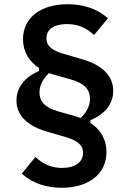

<svg xmlns="http://www.w3.org/2000/svg" viewBox="-20 -730 614 909"><path d="M484 -10C484 -72 455 -117 408 -148V-161C481 -191 516 -241 516 -300C516 -362 476 -420 364 -451L292 -472C230 -489 200 -509 200 -548C200 -594 239 -616 297 -616C353 -616 391 -596 425 -564L491 -643C436 -693 367 -710 300 -710C176 -710 89 -649 89 -544C89 -483 119 -438 165 -408V-394C93 -363 58 -313 58 -254C58 -193 97 -136 209 -105L281 -84C343 -67 373 -46 373 -6C373 39 334 65 274 65C223 65 182 46 148 13L83 92C137 141 206 159 273 159C398 159 484 95 484 -10ZM406 -262C406 -227 389 -198 362 -171C351 -175 340 -179 329 -182L258 -202C189 -221 167 -252 167 -292C167 -328 184 -357 212 -384C222 -380 233 -377 244 -374L315 -354C384 -335 406 -303 406 -262Z"/></svg>

Font: IBM Plex Thai SemiBold
Style: Regular
Weight: 600
Designer: Mike Abbink, Paul van der Laan, Pieter van Rosmalen, Ben Mitchell, Mark Frömberg
Foundry: Bold Monday
Version: Version 1.0